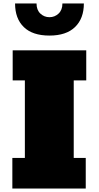

<svg xmlns="http://www.w3.org/2000/svg" viewBox="-20 -1081 565 1101"><path d="M474.6 -620.1H402.8V-175.3H471.7V0H50.8V-175.3H122.6V-620.1H52.7V-792.5H474.6ZM263.7 -877Q166.5 -877 116.5 -925.8Q66.4 -974.6 66.4 -1061H189.5Q189.5 -1023.9 211.4 -1003.2Q233.4 -982.4 263.7 -982.4Q293.9 -982.4 315.9 -1003.2Q337.9 -1023.9 337.9 -1061H460.9Q460.9 -975.1 410.4 -926Q359.9 -877 263.7 -877Z"/></svg>

Font: Bevan
Style: Regular
Weight: 400
Foundry: vernon adams
Version: Version 1.000